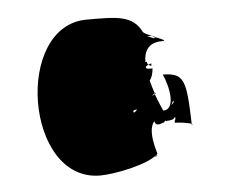

<svg xmlns="http://www.w3.org/2000/svg" viewBox="-36 -430 520 438"><g transform="rotate(-5 223.5 -211.5)"><path d="M177.1 -33C210.6 -33 287.7 -48.5 310.1 -70C303.1 -63 304.1 -64 307.1 -66C306.1 -64 306.1 -63 311.1 -68C310.1 -68 308.1 -67 307.1 -66C308.5 -67.4 309.8 -69.6 311.1 -71C313.1 -69 291.1 -125 311.1 -146C311.1 -146 310.1 -131 331.1 -141C331.1 -141 324.1 -133 336.1 -145C336.1 -145 339.1 -141 339.1 -144C345.1 -144 355.1 -145 357.1 -150C357.1 -150 359.1 -151 359.1 -151C359.1 -148 359.1 -144 357.1 -143V-138H358.1C368.1 -138 390.1 -135 395.1 -132C392.1 -234 388.1 -249 339.1 -250C352.1 -222 363.1 -168 333.1 -168C333.1 -168 325.1 -185 317.1 -207C316.1 -206 313.1 -205 311.1 -204C312.1 -206 314.1 -207 317.1 -209C314.1 -218 311.1 -228 308.1 -239C314.1 -246 316.1 -256 317.1 -266H313.1C305.1 -266 302.1 -266 302.1 -271C303.1 -272 305.1 -273 307.1 -275L315.1 -272V-278C314.1 -277 310.1 -276 308.1 -275C308.1 -276 303.1 -282 307.1 -282H302.1C302.1 -307 313.1 -326 343.1 -326C357.1 -326 343.1 -331 328.1 -337C328.1 -336 328.1 -335 326.1 -334C323.1 -336 316.1 -338 311.1 -340H322.1C313.1 -344 305.1 -347 302.1 -351C282.1 -391 245.1 -390 177.1 -390C10.1 -390 5.1 -33 177.1 -33ZM265.1 -172C263.1 -174 267.1 -175 274.1 -176C269.1 -170 265.1 -167 265.1 -172ZM317.1 -207C319.1 -208 320.1 -209 319.1 -210C318.1 -210 318.1 -209 317.1 -209ZM322.1 -340 328.1 -337C328.1 -338 326.1 -340 322.1 -340ZM353.1 -179C353.1 -181 355.1 -184 357.1 -188C358.1 -187 357.1 -187 357.1 -186L359.1 -188C360.1 -186 355.1 -181 353.1 -179ZM395.1 -129C397.1 -130 397.1 -131 395.1 -132Z"/></g></svg>

Font: Getaway
Style: Regular
Weight: 400
Version: Version 0.1